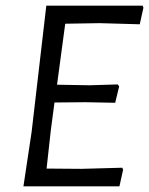

<svg xmlns="http://www.w3.org/2000/svg" viewBox="-20 -660 528 680"><path d="M413 -66 416 -59 403 0H63L92 -193L144 -640H485L488 -633L475 -574L333 -578L211 -576L182 -360L297 -358L397 -361L402 -354L388 -296L282 -298L173 -297L160 -199L145 -63L268 -62Z"/></svg>

Font: Alegreya Sans
Style: Italic
Weight: 400
Italic angle: -7°
Designer: Juan Pablo del Peral
Foundry: Huerta Tipografica
Version: Version 2.007